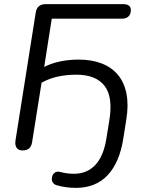

<svg xmlns="http://www.w3.org/2000/svg" viewBox="-20 -725 709 934"><path d="M349.3 188.9Q324.6 188.9 300.8 185.6Q277 182.3 258 176.7Q245.3 173.8 238.8 165.2Q232.2 156.7 232 146.4Q231.8 136.2 236.2 127Q240.6 117.7 249.9 112.9Q259.3 108.1 271 111.1Q286.6 115.2 303.6 117.8Q320.5 120.3 340.3 120.3Q402.8 120.3 443.1 78Q483.3 35.7 497 -48.1L511.5 -137.2Q530.7 -252.5 488.8 -307.1Q446.9 -361.7 351.2 -361.7Q306.7 -361.7 264.1 -353.1Q221.6 -344.4 182.2 -322.7L136.3 -34.3Q130.5 6.9 89.7 6.9Q69.9 6.9 60.9 -6.1Q52 -19.2 55.4 -42L153.8 -663.7Q160.1 -705 202.9 -705H578.2Q597.2 -705 606.9 -697.7Q616.6 -690.4 616.6 -676.3Q616.6 -656.4 605.2 -645.2Q593.8 -634.1 573.8 -634.1H231.8L194.9 -399.2Q228.7 -416.9 271.7 -426Q314.7 -435.1 362 -435.1Q426.4 -435.1 475 -416.2Q523.6 -397.2 554.1 -360.3Q584.7 -323.4 595.3 -268.8Q605.9 -214.1 594.4 -143.2L579.8 -51Q561.4 65.9 503.4 127.4Q445.5 188.9 349.3 188.9Z"/></svg>

Font: Nunito Variable Extra Light
Style: Italic
Weight: 200
Italic angle: -9°
Designer: Vernon Adams
Foundry: Vernon Adams
Version: Version 3.602